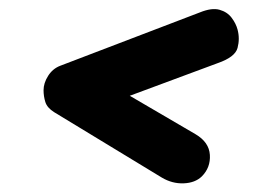

<svg xmlns="http://www.w3.org/2000/svg" viewBox="-20 -551 582 432"><path d="M434 -154Q419 -139.5 393.2 -138.5Q367.5 -137.5 344 -151.5L102 -298.5Q86 -308.5 82 -321.5Q78 -334.5 78 -348Q78 -364 88.2 -380.2Q98.5 -396.5 115.5 -403L429.5 -523Q456.5 -534 474 -529Q491.5 -524 501.2 -511Q511 -498 514.5 -484.5Q520 -464 514.5 -443.2Q509 -422.5 470 -409L272 -335.5L420 -249Q450.5 -231 452.2 -202.5Q454 -174 434 -154Z"/></svg>

Font: Edu AU VIC WA NT Pre
Style: Bold
Weight: 700
Designer: Tina and Corey Anderson, Eben Sorkin, Mirko Velimirovic
Foundry: Google for Education
Version: Version 1.001